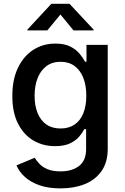

<svg xmlns="http://www.w3.org/2000/svg" viewBox="-20 -784 662 1019"><path d="M301.3 215.8Q237.3 215.8 190.2 199.5Q143.1 183.1 112.5 155.5Q82 127.9 67.4 93.8L164.1 53.2Q173.3 68.4 189.2 85.4Q205.1 102.5 232.2 114Q259.3 125.5 301.3 125.5Q362.3 125.5 399.7 96.7Q437 67.9 437 6.8V-98.6H427.2Q418 -80.1 400.4 -59.1Q382.8 -38.1 351.8 -23.2Q320.8 -8.3 272 -8.3Q208.5 -8.3 157.2 -38.3Q106 -68.4 75.7 -127.7Q45.4 -187 45.4 -274.4Q45.4 -362.8 75.7 -425Q106 -487.3 157.5 -520Q209 -552.7 273.4 -552.7Q323.2 -552.7 354.5 -536.4Q385.7 -520 403.8 -497.3Q421.9 -474.6 431.6 -456.5H439V-545.9H551.8V5.4Q551.8 77.1 518.8 124Q485.8 170.9 429.4 193.4Q373 215.8 301.3 215.8ZM301.3 -102.1Q345.2 -102.1 375.7 -122.8Q406.2 -143.6 422.1 -182.6Q438 -221.7 438 -275.9Q438 -329.6 422.4 -370.1Q406.7 -410.6 376.2 -433.3Q345.7 -456.1 301.3 -456.1Q255.9 -456.1 225.1 -432.1Q194.3 -408.2 179 -367.7Q163.6 -327.1 163.6 -275.9Q163.6 -224.1 179.2 -184.8Q194.8 -145.5 225.6 -123.8Q256.3 -102.1 301.3 -102.1ZM231 -622.6H125.5V-627L252.4 -763.7H349.1L476.6 -627V-622.6H370.1L300.8 -707Z"/></svg>

Font: Inter
Style: 540
Weight: 540
Designer: Rasmus Andersson
Foundry: rsms
Version: Version 4.001;git-66647c0bb